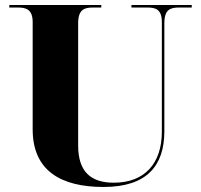

<svg xmlns="http://www.w3.org/2000/svg" viewBox="-20 -734 799 764"><path d="M392 10C565 10 634 -75 634 -212V-642C634 -697 659 -704 692 -704H743V-714H503V-704H567C599 -704 624 -697 624 -646V-210C624 -82 554 -7 433 -7C342 -7 291 -50 291 -155V-642C291 -697 317 -704 349 -704H383V-714H17V-704H52C83 -704 110 -697 110 -646V-219C110 -55 222 10 392 10Z"/></svg>

Font: Noto Serif Display ExtraBold
Style: Regular
Weight: 800
Designer: Monotype Design Team
Foundry: Monotype Imaging Inc.
Version: Version 2.009